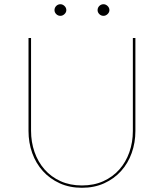

<svg xmlns="http://www.w3.org/2000/svg" viewBox="-20 -880 776 909"><path d="M294 -832Q294 -821.5 285.2 -813.2Q276.5 -805 266 -805Q254.5 -805 246.2 -813.2Q238 -821.5 238 -832Q238 -843.5 246.2 -851.8Q254.5 -860 266 -860Q276.5 -860 285.2 -851.8Q294 -843.5 294 -832ZM498 -832Q498 -821.5 489.2 -813.2Q480.5 -805 470 -805Q458.5 -805 450.2 -813.2Q442 -821.5 442 -832Q442 -843.5 450.2 -851.8Q458.5 -860 470 -860Q480.5 -860 489.2 -851.8Q498 -843.5 498 -832ZM368 -2Q424.5 -2 469.2 -22.2Q514 -42.5 545 -77.5Q576 -112.5 592.5 -159.5Q609 -206.5 609 -260V-700H621V-260Q621 -204.5 603.5 -155.5Q586 -106.5 553 -70Q520 -33.5 473.2 -12.2Q426.5 9 368 9Q309.5 9 262.8 -12.2Q216 -33.5 183 -70Q150 -106.5 132.5 -155.5Q115 -204.5 115 -260V-700H127V-261Q127 -207.5 143.5 -160.2Q160 -113 191 -77.8Q222 -42.5 266.8 -22.2Q311.5 -2 368 -2Z"/></svg>

Font: Lato Hairline
Style: Regular
Weight: 250
Designer: Lukasz Dziedzic
Foundry: Lukasz Dziedzic
Version: Version 1.104; Western+Polish opensource